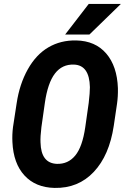

<svg xmlns="http://www.w3.org/2000/svg" viewBox="-20 -921 630 951"><path d="M250 9.8Q156.2 7.8 101.3 -51.8Q46.4 -111.3 41.5 -217.3Q39.6 -253.9 44.4 -291.5L62.5 -409.7Q76.7 -504.4 117.7 -577.6Q158.7 -650.9 219.7 -686.5Q280.8 -722.2 357.4 -720.7Q452.1 -718.8 506.1 -656Q560.1 -593.3 564 -484.4Q564.9 -443.4 559.6 -406.7L543.5 -297.9Q521.5 -151.4 444.6 -69.6Q367.7 12.2 250 9.8ZM419.4 -411.6Q425.3 -461.9 425.3 -489.3Q422.9 -598.1 346.7 -601.1Q288.1 -603.5 252.2 -556.9Q216.3 -510.3 202.1 -410.6L185.1 -291Q179.2 -242.7 180.7 -215.3Q183.1 -112.8 261.2 -109.4Q316.9 -107.4 352.5 -150.4Q388.2 -193.4 402.3 -291ZM419.4 -901.4H578.6L422.9 -750H302.7Z"/></svg>

Font: TypoPRO Roboto
Style: Bold Italic
Weight: 700
Italic angle: -12°
Designer: Google
Version: Version 2.136; 2016